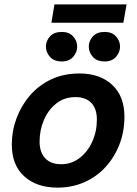

<svg xmlns="http://www.w3.org/2000/svg" viewBox="-20 -849 625 878"><path d="M344 -513Q437 -513 493 -461Q549 -409 549 -316Q549 -247 526 -188Q503 -129 462 -84.5Q421 -40 365 -15.5Q309 9 243 9Q148 9 91 -42.5Q34 -94 34 -188Q34 -250 55.5 -308Q77 -366 117 -412.5Q157 -459 214 -486Q271 -513 344 -513ZM260 -98Q307 -98 344 -126.5Q381 -155 402 -201.5Q423 -248 423 -302Q423 -352 397.5 -378.5Q372 -405 325 -405Q274 -405 237 -375.5Q200 -346 180.5 -299.5Q161 -253 161 -202Q161 -153 186.5 -125.5Q212 -98 260 -98ZM215 -745 229 -829H559L544 -745ZM263 -568Q227 -568 208.5 -589Q190 -610 190 -636Q190 -662 208.5 -682.5Q227 -703 263 -703Q296 -703 314.5 -682.5Q333 -662 333 -636Q333 -610 314.5 -589Q296 -568 263 -568ZM459 -568Q423 -568 404.5 -589Q386 -610 386 -636Q386 -662 404.5 -682.5Q423 -703 459 -703Q492 -703 510.5 -682.5Q529 -662 529 -636Q529 -610 510.5 -589Q492 -568 459 -568Z"/></svg>

Font: Livvic SemiBold
Style: Italic
Weight: 600
Italic angle: -10°
Designer: Jacques Le Bailly, Baron von Fonthausen
Version: Version 1.001; ttfautohint (v1.8.2)